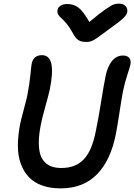

<svg xmlns="http://www.w3.org/2000/svg" viewBox="-20 -1015 733 1048"><path d="M630.9 -995.1Q652.3 -995.1 664.8 -982.2Q677.2 -969.2 674.8 -950.2Q672.4 -935.1 654.5 -917.2Q636.7 -899.4 574.2 -855Q559.6 -844.7 539.1 -829.3Q518.6 -814 511 -808.6Q503.4 -803.2 491.2 -796.4Q479 -789.6 470 -787.8Q460.9 -786.1 449.2 -786.1Q422.9 -786.1 407 -796.6Q391.1 -807.1 377 -835Q362.3 -862.8 344.7 -884.3Q327.1 -905.8 315.7 -915Q304.2 -924.3 297.9 -935.5Q291.5 -946.8 293.9 -960Q295.9 -974.6 311 -983.9Q326.2 -993.2 346.2 -993.2Q382.8 -993.2 408.7 -973.1Q434.6 -953.1 467.8 -895Q522.5 -941.4 556.2 -964.4Q589.8 -987.3 602.3 -991.2Q614.7 -995.1 630.9 -995.1ZM311 13.2Q253.4 13.2 209.5 -2.7Q165.5 -18.6 137.2 -48.6Q108.9 -78.6 93.3 -121.8Q77.6 -165 77.6 -219.2Q77.6 -273.4 89.8 -337.9Q96.2 -367.2 110.4 -419.4Q124.5 -471.7 127.9 -487.8Q141.1 -555.2 145.8 -604.5Q150.4 -653.8 152.8 -667Q162.6 -713.9 209 -713.9Q289.6 -713.9 252 -527.8Q246.6 -502 227.8 -434.6Q209 -367.2 203.1 -335.9Q192.4 -282.2 191.9 -241Q191.4 -199.7 199.7 -172.9Q208 -146 225.1 -129.2Q242.2 -112.3 264.4 -105.2Q286.6 -98.1 315.9 -98.1Q392.6 -98.1 437.5 -145.5Q482.4 -192.9 502.9 -298.8Q516.1 -361.3 530.8 -453.1Q545.4 -544.9 556.2 -599.1Q566.9 -652.3 591.3 -682.1Q615.7 -711.9 651.9 -711.9Q674.3 -711.9 685.3 -699.2Q696.3 -686.5 691.9 -663.1Q689.5 -649.9 675.3 -607.2Q661.1 -564.5 650.9 -515.1Q644 -479 632.3 -402.1Q620.6 -325.2 612.8 -285.2Q584.5 -140.1 509.3 -63.5Q434.1 13.2 311 13.2Z"/></svg>

Font: Shantell Sans Normal
Style: Italic
Weight: 500
Italic angle: -11.31°
Designer: Stephen Nixon, Anya Danilova, Shantell Martin
Foundry: Arrow Type
Version: Version 1.006;[559af2be0]